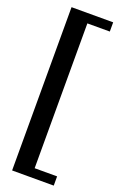

<svg xmlns="http://www.w3.org/2000/svg" viewBox="-187 -852 705 1105"><g transform="rotate(20 166.0 -300.0)"><path d="M46.5 200V-800H301.5V-743.5H164V143.5H301.5V200Z"/></g></svg>

Font: Big Shoulders Stencil Text
Style: Bold
Weight: 700
Designer: Patric King
Foundry: XO Type Co
Version: Version 1.000